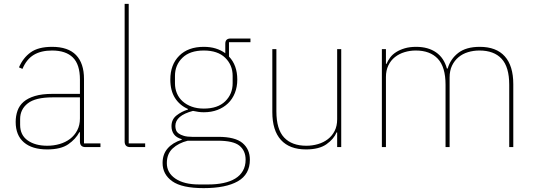

<svg xmlns="http://www.w3.org/2000/svg" viewBox="-20 -760 2767 992"><path d="M422 0Q393 0 393 -29V-77H390Q371 -41 332.5 -14.5Q294 12 224 12Q146 12 103.5 -24.5Q61 -61 61 -130Q61 -161 70.5 -188Q80 -215 102 -234Q124 -253 160.5 -264Q197 -275 251 -275H393V-349Q393 -427 356.5 -463Q320 -499 249 -499Q192 -499 154.5 -476.5Q117 -454 96 -404L78 -412Q99 -461 138.5 -489.5Q178 -518 249 -518Q332 -518 373 -475.5Q414 -433 414 -352V-19H499V0ZM224 -7Q258 -7 288.5 -16Q319 -25 342 -42.5Q365 -60 379 -86.5Q393 -113 393 -148V-257H252Q163 -257 123.5 -226Q84 -195 84 -145V-115Q84 -62 123 -34.5Q162 -7 224 -7Z M653 0Q624 0 624 -29V-740H645V-19H730V0Z M1271 65Q1271 141 1209 176.5Q1147 212 1032 212Q920 212 870 176.5Q820 141 820 82Q820 37 846 7Q872 -23 919 -38V-41Q891 -49 878.5 -66.5Q866 -84 866 -108Q866 -143 892 -163.5Q918 -184 951 -194V-197Q908 -216 884 -254Q860 -292 860 -349Q860 -426 906 -472Q952 -518 1033 -518Q1067 -518 1094.5 -509.5Q1122 -501 1144 -485V-534Q1144 -561 1171 -561H1274V-542H1163V-468Q1206 -423 1206 -349Q1206 -311 1193.5 -279.5Q1181 -248 1158 -226Q1135 -204 1103.5 -192Q1072 -180 1033 -180Q1018 -180 1005 -182Q992 -184 977 -187Q886 -163 886 -109Q886 -98 889.5 -88Q893 -78 903 -70.5Q913 -63 930 -58Q947 -53 973 -53H1108Q1195 -53 1233 -21Q1271 11 1271 65ZM1249 65Q1249 19 1217.5 -7Q1186 -33 1105 -33H950Q902 -21 872 7Q842 35 842 83Q842 133 886.5 163Q931 193 1008 193H1057Q1099 193 1134.5 185.5Q1170 178 1195.5 162.5Q1221 147 1235 122.5Q1249 98 1249 65ZM1033 -199Q1105 -199 1143.5 -236.5Q1182 -274 1182 -330V-368Q1182 -424 1143.5 -461.5Q1105 -499 1033 -499Q961 -499 922.5 -461.5Q884 -424 884 -368V-330Q884 -302 894 -278Q904 -254 923.5 -236.5Q943 -219 970.5 -209Q998 -199 1033 -199Z M1722 -76H1719Q1705 -42 1667 -15Q1629 12 1561 12Q1476 12 1431.5 -37Q1387 -86 1387 -181V-506H1408V-185Q1408 -92 1448 -49.5Q1488 -7 1563 -7Q1594 -7 1623 -15.5Q1652 -24 1674 -41Q1696 -58 1709 -83.5Q1722 -109 1722 -144V-506H1743V0H1722Z M1953 0V-506H1974V-430H1977Q1984 -447 1996 -463Q2008 -479 2027 -491Q2046 -503 2071.5 -510.5Q2097 -518 2130 -518Q2192 -518 2233 -489.5Q2274 -461 2289 -406H2293Q2307 -455 2347.5 -486.5Q2388 -518 2459 -518Q2544 -518 2588 -469Q2632 -420 2632 -325V0H2611V-322Q2611 -414 2571.5 -456.5Q2532 -499 2457 -499Q2426 -499 2398 -490.5Q2370 -482 2349 -464.5Q2328 -447 2315.5 -421Q2303 -395 2303 -360V0H2282V-322Q2282 -414 2242 -456.5Q2202 -499 2128 -499Q2098 -499 2070 -490.5Q2042 -482 2020.5 -465Q1999 -448 1986.5 -422Q1974 -396 1974 -362V0Z"/></svg>

Font: IBM Plex Sans Devanagari Thin
Style: Regular
Weight: 100
Designer: Mike Abbink, Paul van der Laan, Pieter van Rosmalen, Erin McLaughlin
Foundry: Bold Monday
Version: Version 1.1